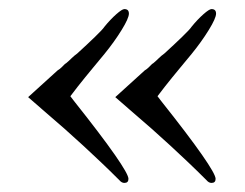

<svg xmlns="http://www.w3.org/2000/svg" viewBox="-20 -436 540 423"><path d="M107 -281Q112 -284 115.5 -287.5Q119 -291 123 -295L126 -297Q132 -302 137.5 -307.5Q143 -313 150 -318Q172 -338 189.5 -355Q207 -372 210 -377Q223 -393 236 -404.5Q249 -416 254 -416Q264 -416 264 -406Q264 -396 248 -370Q232 -344 210 -317Q196 -300 186 -288Q176 -276 167.5 -265.5Q159 -255 151.5 -245.5Q144 -236 135 -224Q140 -217 141.5 -215.5Q143 -214 145 -211Q203 -138 233 -95Q263 -52 263 -42Q263 -33 254 -33Q248 -33 243 -39Q222 -60 202.5 -78.5Q183 -97 163.5 -115Q144 -133 122 -152.5Q100 -172 73 -195L42 -222ZM299 -281Q304 -284 307.5 -287.5Q311 -291 315 -295L318 -297Q324 -302 329.5 -307.5Q335 -313 342 -318Q364 -338 381.5 -355Q399 -372 402 -377Q415 -393 428 -404.5Q441 -416 446 -416Q456 -416 456 -406Q456 -396 440 -370Q424 -344 402 -317Q388 -300 378 -288Q368 -276 359.5 -265.5Q351 -255 343.5 -245.5Q336 -236 327 -224Q332 -217 333.5 -215.5Q335 -214 337 -211Q395 -138 425 -95Q455 -52 455 -42Q455 -33 446 -33Q440 -33 435 -39Q414 -60 394.5 -78.5Q375 -97 355.5 -115Q336 -133 314 -152.5Q292 -172 265 -195L234 -222Z"/></svg>

Font: Klingon pIqaD Mandel
Style: Regular
Weight: 400
Width: 0
Designer: Mike Neff (qa'vaj)
Foundry: Mike Neff and Michael Everson
Version: Version 2.003